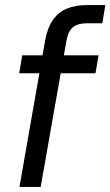

<svg xmlns="http://www.w3.org/2000/svg" viewBox="-20 -740 437 760"><path d="M57 0 159 -582Q168 -630 189 -660.5Q210 -691 244 -705.5Q278 -720 324 -720H397L385 -648H326Q288 -648 269 -632.5Q250 -617 243 -579L141 0ZM56 -450 68 -521H370L358 -450Z"/></svg>

Font: DM Sans 10pt
Style: Italic
Weight: 400
Italic angle: -10°
Version: Version 4.004;gftools[0.9.30]